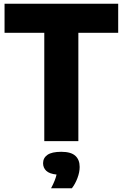

<svg xmlns="http://www.w3.org/2000/svg" viewBox="-20 -760 661 1034"><path d="M218.5 0V-583.5H4.5V-740H616.5V-583.5H402V0ZM255 254Q278.5 209.5 284.5 180Q246 176 229 159.8Q212 143.5 212 119Q212 90.5 235.5 74Q259 57.5 310 57.5Q362 57.5 385.5 78.8Q409 100 409 139Q409 167.5 397 199.2Q385 231 367 254Z"/></svg>

Font: Encode Sans SemiCondensed SemiCondensed ExtraBold
Style: Regular
Weight: 800
Width: 4
Designer: Multiple Designers
Foundry: Impallari Type
Version: Version 3.000; ttfautohint (v1.8.3) -l 8 -r 50 -G 200 -x 14 